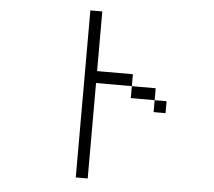

<svg xmlns="http://www.w3.org/2000/svg" viewBox="-58 -876 1116 1002"><g transform="rotate(5 500.0 -374.5)"><path d="M812.5 -312.5V-375H750V-312.5ZM375 -812.5Q375 -812.5 375 62.5H437.5Q437.5 62.5 437.5 -437.5H625V-375H750V-437.5H625V-500H437.5V-812.5Z"/></g></svg>

Font: CalcUnifontExMono
Style: Regular
Weight: 500
Version: Version 15.0.06